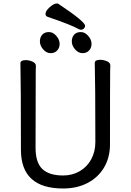

<svg xmlns="http://www.w3.org/2000/svg" viewBox="-20 -1058 750 1102"><path d="M342.3 23.9Q100.1 23.9 100.1 -198.2Q100.1 -575.2 97.2 -694.8Q97.2 -712.9 127.9 -712.9Q147 -712.9 166.5 -704.3Q186 -695.8 186 -680.2Q186 -662.1 185.1 -648.9Q184.1 -584 184.1 -210Q184.1 -125 223.1 -87.9Q262.2 -50.8 342.3 -50.8Q395 -50.8 437.5 -75.4Q480 -100.1 503.7 -144Q527.3 -188 527.3 -242.2Q527.3 -580.1 523.9 -696.8Q523.9 -714.8 555.2 -714.8Q574.2 -714.8 593.8 -706.5Q613.3 -698.2 613.3 -682.1Q613.3 -666 612.3 -653.8Q611.3 -594.2 611.3 -230Q611.3 -153.8 577.1 -96.4Q543 -39.1 482.2 -7.6Q421.4 23.9 342.3 23.9ZM454.1 -752.9Q429.2 -752.9 410.6 -774.9Q392.1 -796.9 392.1 -819.8Q392.1 -844.2 405.5 -859.1Q418.9 -874 444.3 -874Q467.3 -874 486.3 -852.1Q505.4 -830.1 505.4 -806.2Q505.4 -783.2 491.2 -768.1Q477.1 -752.9 454.1 -752.9ZM271 -752.9Q246.1 -752.9 227.5 -774.9Q209 -796.9 209 -819.8Q209 -844.2 222.7 -859.1Q236.3 -874 261.2 -874Q284.2 -874 303.2 -852.1Q322.3 -830.1 322.3 -806.2Q322.3 -783.2 308.1 -768.1Q293.9 -752.9 271 -752.9ZM445.3 -887.2Q439 -887.2 431.2 -891.1Q390.1 -915 252 -961.9Q241.2 -966.8 241.2 -978Q241.2 -995.1 265.1 -1016.6Q289.1 -1038.1 306.2 -1038.1Q311 -1038.1 314.9 -1036.1Q468.3 -934.1 468.3 -910.2Q468.3 -900.9 461.2 -894Q454.1 -887.2 445.3 -887.2Z"/></svg>

Font: LXGW WenKai GB Screen
Style: Regular
Weight: 400
Designer: LXGW / Fontworks Inc.
Foundry: LXGW / Fontworks Inc.
Version: Version 1.321;February 19, 2024;FontCreator 14.0.0.2901 64-b